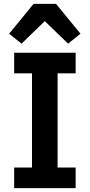

<svg xmlns="http://www.w3.org/2000/svg" viewBox="-20 -970 463 990"><path d="M153 -950 27 -796 91 -745 211 -861 331 -745 395 -796 269 -950ZM370 0V-106H277V-592H370V-698H53V-592H145V-106H53V0Z"/></svg>

Font: IBM Plex Thai Looped SemiBold
Style: Regular
Weight: 600
Designer: Mike Abbink, Paul van der Laan, Pieter van Rosmalen, Ben Mitchell, Mark Frömberg
Foundry: Bold Monday
Version: Version 1.0